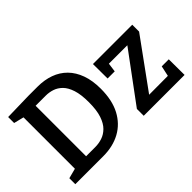

<svg xmlns="http://www.w3.org/2000/svg" viewBox="-99 -1055 1409 1409"><g transform="rotate(-45 605.0 -351.0)"><path d="M350 -702Q421 -702 479.5 -681Q538 -660 580 -617.5Q622 -575 645 -511.5Q668 -448 668 -363Q668 -244 625.5 -163.5Q583 -83 507 -41.5Q431 0 330 0H40V-62L136 -87L118 -62V-637L137 -611L40 -635V-697L254 -702ZM336 -89Q373 -89 408 -100.5Q443 -112 472 -140.5Q501 -169 518.5 -221Q536 -273 536 -355Q536 -435 519.5 -485.5Q503 -536 475.5 -563.5Q448 -591 414.5 -602Q381 -613 346 -613H221L241 -633V-69L221 -89ZM1173 -163 1174 0H750V-71L1048 -474L1064 -451H810L843 -477L830 -381H756L755 -532H1163V-461L864 -49L859 -81L1107 -82L1075 -48L1100 -163Z"/></g></svg>

Font: Bitter Thin SemiBold
Style: Regular
Weight: 600
Version: Version 2.002